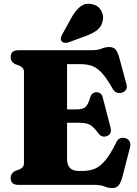

<svg xmlns="http://www.w3.org/2000/svg" viewBox="-20 -961 710 998"><path d="M35.5 -665Q35.5 -700 76.5 -700H455.5Q488.5 -700 507.8 -708.2Q527 -716.5 548 -716.5Q569.5 -716.5 580.5 -704Q591.5 -691.5 599.5 -663L637.5 -522Q642 -505.5 634.8 -494.2Q627.5 -483 612.5 -479Q598 -475 585 -480.5Q572 -486 563.5 -503.5Q533.5 -556 508.5 -582.8Q483.5 -609.5 458 -618.5Q432.5 -627.5 400.5 -627.5H328.5V-392.5H380.5Q411.5 -392.5 425.2 -405.8Q439 -419 448.5 -454Q457 -481.5 482 -481.5Q507.5 -481.5 514.5 -453L554.5 -298.5Q563 -263 535 -253.5Q509 -244 491 -268.5Q467 -301.5 447.5 -312.2Q428 -323 389.5 -323H328.5V-135.5Q328.5 -72.5 388 -72.5H411.5Q445.5 -72.5 473 -84Q500.5 -95.5 526.8 -126.8Q553 -158 583 -218Q596.5 -250.5 629.5 -243.5Q646.5 -239.5 653.5 -226.5Q660.5 -213.5 655.5 -194L615 -37Q607 -9.5 596 3.5Q585 16.5 562 16.5Q542.5 16.5 523 8.2Q503.5 0 471 0H76.5Q35.5 0 35.5 -35Q35.5 -61.5 60.5 -73L80 -80Q92 -85.5 98.2 -92.8Q104.5 -100 104.5 -114V-586Q104.5 -600 98.2 -607.2Q92 -614.5 80 -620L60.5 -627Q35.5 -638.5 35.5 -665ZM352.5 -871Q373 -907.5 398 -927Q423 -946.5 457.5 -939.5Q489.5 -933.5 504.8 -907.8Q520 -882 514.5 -856Q509.5 -825 487.8 -807Q466 -789 429 -775L338 -741.5Q328 -737.5 317.2 -738.5Q306.5 -739.5 300.5 -747Q294.5 -755 296.5 -764Q298.5 -773 304 -783Z"/></svg>

Font: Fraunces 72pt S050 Black
Style: Regular
Weight: 900
Version: Version 1.000; ttfautohint (v1.8.3)